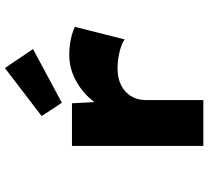

<svg xmlns="http://www.w3.org/2000/svg" viewBox="-53 -792 845 779"><g transform="rotate(-90 369.5 -402.5)"><path d="M167 0V-533H340L350 -339L296 -345Q312 -400 347.5 -445.5Q383 -491 432.5 -517.5Q482 -544 536 -544Q568 -544 598 -538Q628 -532 650 -521L599 -319Q582 -332 548.5 -340Q515 -348 482 -348Q449 -348 424.5 -338.5Q400 -329 384 -312.5Q368 -296 360.5 -276Q353 -256 353 -233V0ZM342 -574 288 -656 483 -805 560 -691Z"/></g></svg>

Font: Lexend Peta ExtraBold
Style: Regular
Weight: 800
Version: Version 1.007